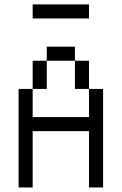

<svg xmlns="http://www.w3.org/2000/svg" viewBox="-20 -832 540 852"><path d="M375 -750V-812.5H125V-750ZM62.5 -437.5V0H125Q125 0 125 -250H375Q375 -250 375 0H437.5V-437.5H375Q375 -437.5 375 -312.5H125Q125 -312.5 125 -437.5ZM125 -437.5H187.5Q187.5 -437.5 187.5 -562.5H125Q125 -562.5 125 -437.5ZM375 -437.5Q375 -437.5 375 -562.5H312.5Q312.5 -562.5 312.5 -437.5ZM187.5 -562.5H312.5V-625H187.5Z"/></svg>

Font: Unifont
Style: Regular
Weight: 500
Version: Version 13.0.05